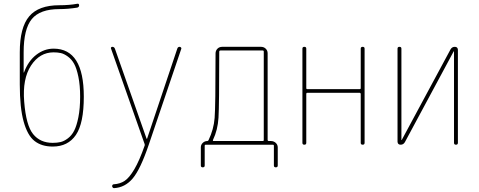

<svg xmlns="http://www.w3.org/2000/svg" viewBox="-20 -768 2540 1019"><path d="M264.6 -490.2Q190.4 -490.2 144.5 -419.9Q98.6 -349.6 108.4 -228.5Q118.2 -102.5 155.8 -56.2Q193.4 -9.8 259.8 -9.8Q283.2 -9.8 301.8 -14.2Q320.3 -18.6 340.3 -33.7Q360.4 -48.8 373.5 -74.2Q386.7 -99.6 396 -146Q405.3 -192.4 405.3 -254.9Q405.3 -315.4 396 -360.4Q386.7 -405.3 373.5 -429.2Q360.4 -453.1 340.3 -467.8Q320.3 -482.4 303.2 -486.3Q286.1 -490.2 264.6 -490.2ZM259.8 9.8Q201.2 9.8 163.6 -19.5Q126 -48.8 105.5 -122.6Q85 -196.3 85 -320.3V-490.2Q85 -622.1 134.8 -681.2Q184.6 -740.2 294.9 -740.2Q348.6 -740.2 389.6 -748Q399.4 -750 399.9 -740.2Q400.4 -730.5 389.6 -727.5Q339.8 -719.7 294.9 -719.7Q192.4 -719.7 148.9 -667Q105.5 -614.3 105.5 -490.2V-383.8Q105.5 -382.8 106.4 -382.8Q107.4 -382.8 107.4 -383.8Q129.9 -444.3 172.4 -477.1Q214.8 -509.8 264.6 -509.8Q424.8 -509.8 424.8 -254.9Q424.8 -113.3 382.8 -51.8Q340.8 9.8 259.8 9.8Z M747.1 -4.9 569.3 -509.8Q567.4 -513.7 569.8 -516.6Q572.3 -519.5 576.2 -519.5Q585.9 -519.5 589.8 -509.8L757.8 -32.2Q757.8 -31.2 758.8 -31.2Q760.7 -31.2 760.7 -32.2L920.9 -509.8Q923.8 -519.5 933.6 -519.5Q936.5 -519.5 939.9 -516.6Q943.4 -513.7 942.4 -509.8L769.5 0Q725.6 129.9 684.6 178.7Q643.6 227.5 585 230.5Q581.1 230.5 578.1 227.1Q575.2 223.6 575.2 219.7Q575.2 215.8 577.6 212.9Q580.1 210 584 210Q617.2 208 641.6 191.9Q666 175.8 692.9 130.4Q719.7 85 748 3.9Q749 1 747.1 -4.9Z M1110.4 -25.4Q1108.4 -20.5 1112.3 -19.5H1375Q1379.9 -19.5 1379.9 -25.4V-495.1Q1379.9 -500 1375 -500H1149.4Q1144.5 -500 1143.6 -495.1Q1143.6 -208 1139.6 -143.1Q1135.7 -78.1 1110.4 -25.4ZM1045.9 110.4V13.7Q1045.9 0 1056.2 -9.8Q1066.4 -19.5 1080.1 -19.5Q1085 -19.5 1086.9 -24.4Q1114.3 -81.1 1119.1 -142.1Q1124 -203.1 1124 -484.4Q1124 -499 1133.8 -509.3Q1143.6 -519.5 1159.2 -519.5H1365.2Q1379.9 -519.5 1390.1 -509.8Q1400.4 -500 1400.4 -485.4V-25.4Q1400.4 -20.5 1405.3 -19.5H1418Q1432.6 -19.5 1443.4 -9.8Q1454.1 0 1454.1 14.6V110.4Q1454.1 120.1 1443.8 120.1Q1433.6 120.1 1433.6 110.4V4.9Q1433.6 0 1428.7 0H1071.3Q1066.4 0 1066.4 4.9V110.4Q1066.4 120.1 1056.2 120.1Q1045.9 120.1 1045.9 110.4Z M1585 -9.8V-509.8Q1585 -519.5 1595.2 -519.5Q1605.5 -519.5 1605.5 -509.8V-299.8Q1605.5 -294.9 1610.4 -294.9H1889.6Q1894.5 -294.9 1894.5 -299.8V-509.8Q1894.5 -519.5 1904.8 -519.5Q1915 -519.5 1915 -509.8V-9.8Q1915 0 1904.8 0Q1894.5 0 1894.5 -9.8V-269.5Q1894.5 -274.4 1889.6 -275.4H1610.4Q1605.5 -275.4 1605.5 -269.5V-9.8Q1605.5 0 1595.2 0Q1585 0 1585 -9.8Z M2106.4 0Q2090.8 0 2089.8 -15.6V-509.8Q2089.8 -519.5 2100.1 -519.5Q2110.4 -519.5 2110.4 -509.8V-25.4Q2110.4 -24.4 2111.3 -24.4Q2112.3 -24.4 2112.3 -25.4L2371.1 -505.9Q2378.9 -519.5 2393.6 -519.5Q2409.2 -519.5 2410.2 -503.9V-9.8Q2410.2 0 2399.9 0Q2389.6 0 2389.6 -9.8V-495.1Q2389.6 -496.1 2388.7 -496.1Q2387.7 -496.1 2387.7 -495.1L2128.9 -13.7Q2121.1 0 2106.4 0Z"/></svg>

Font: Rounded-X Mgen+ 1m thin
Style: Regular
Weight: 100
Designer: [Source Han Sans]
Ryoko NISHIZUKA  (kana & ideographs); Paul D. Hunt (Latin, Greek & Cyrillic); Wenlong ZHANG  (bopomofo
Version: Version 1.059.20150602